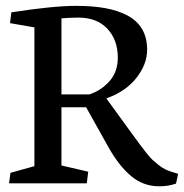

<svg xmlns="http://www.w3.org/2000/svg" viewBox="-20 -632 634 662"><path d="M487.3 -460.4Q487.3 -410.6 450.4 -363.5Q413.6 -316.4 347.2 -293V-292L435.5 -170.4Q454.6 -144.5 462.4 -133.8Q470.2 -123 484.1 -105.5Q498 -87.9 506.1 -80.6Q514.2 -73.2 526.6 -63.2Q539.1 -53.2 551 -47.6Q563 -42 578.1 -37.6L594.2 -32.7L586.9 1Q559.1 10.7 528.3 10.3Q474.1 10.3 432.1 -24.9Q390.1 -60.1 354.5 -123.5L276.9 -262.2H191.9V-61.5L284.2 -40L279.3 0H11.2L16.1 -36.1L98.6 -59.1V-537.6L14.6 -552.2L19 -589.4Q162.6 -611.8 242.7 -611.8Q298.8 -611.8 342.3 -604Q385.7 -596.2 418.9 -578.9Q452.1 -561.5 469.7 -532Q487.3 -502.4 487.3 -460.4ZM288.6 -306.6Q329.6 -320.3 357.9 -352.5Q386.2 -384.8 386.2 -433.1Q386.2 -494.6 350.1 -533Q314 -571.3 250.5 -571.3Q235.4 -571.3 220.7 -570.6Q206.1 -569.8 199.2 -569.3L191.9 -568.8V-306.6Z"/></svg>

Font: Neuton
Style: Regular
Weight: 400
Designer: Brian M Zick
Version: Version 1.3